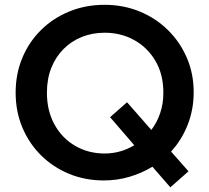

<svg xmlns="http://www.w3.org/2000/svg" viewBox="-20 -735 870 798"><path d="M688 43.5 613.5 -42Q569.5 -15.5 518.2 -0.2Q467 15 411 15Q334 15 267.2 -12.5Q200.5 -40 150.8 -89.2Q101 -138.5 73 -205Q45 -271.5 45 -350Q45 -428 72.8 -494.5Q100.5 -561 150.8 -610.5Q201 -660 268.5 -687.5Q336 -715 415 -715Q492.5 -715 559.8 -687.5Q627 -660 677.5 -610.5Q728 -561 756.5 -495Q785 -429 785 -352Q785 -279.5 760 -216.2Q735 -153 691 -105L763.5 -23ZM415 -97Q448.5 -97 480 -106Q511.5 -115 538 -131.5L437.5 -248L508 -310L609 -195Q632 -225 645.5 -264.2Q659 -303.5 659 -350Q659 -425.5 626.2 -481.5Q593.5 -537.5 538.2 -568.2Q483 -599 415 -599Q364 -599 320.2 -581.5Q276.5 -564 244 -531.2Q211.5 -498.5 193.2 -452.8Q175 -407 175 -350Q175 -274.5 206.5 -217.5Q238 -160.5 292.5 -128.8Q347 -97 415 -97Z"/></svg>

Font: Geologica Cursive Medium
Style: Regular
Weight: 500
Designer: Sindre Bremnes, Frode Helland
Foundry: Monokrom Skriftforlag AS
Version: Version 1.010;gftools[0.9.28]